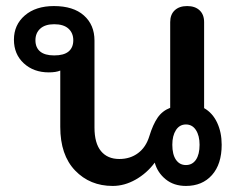

<svg xmlns="http://www.w3.org/2000/svg" viewBox="-20 -604 789 634"><path d="M179 -185V-371Q165 -365 141 -365Q91 -365 58.5 -395Q26 -425 26 -473Q26 -522 62 -553Q98 -584 158 -584Q222 -584 257 -553Q292 -522 292 -470V-183Q292 -131 313.5 -105Q335 -79 374 -79Q410 -79 436 -98.5Q462 -118 473 -154Q485 -193 500.5 -215.5Q516 -238 542 -248V-531Q542 -556 557 -570Q572 -584 598 -584Q624 -584 639 -570Q654 -556 654 -531V-247Q682 -231 697 -199Q712 -167 712 -126Q712 -62 680 -26Q648 10 594 10Q554 10 527 -12Q500 -34 491 -67Q465 -32 428 -11Q391 10 352 10Q277 10 228 -41Q179 -92 179 -185ZM222 -471Q222 -495 206 -509.5Q190 -524 159 -524Q129 -524 113 -509.5Q97 -495 97 -471Q97 -447 112.5 -434Q128 -421 159 -421Q191 -421 206.5 -434Q222 -447 222 -471ZM639 -126Q639 -156 627 -174.5Q615 -193 594 -193Q573 -193 561 -174.5Q549 -156 549 -126Q549 -94 561 -76.5Q573 -59 594 -59Q615 -59 627 -76.5Q639 -94 639 -126Z"/></svg>

Font: Kodchasan SemiBold
Style: Regular
Weight: 600
Version: Version 1.000; ttfautohint (v1.6)